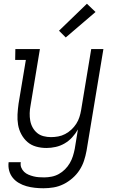

<svg xmlns="http://www.w3.org/2000/svg" viewBox="-20 -782 640 1025"><path d="M212 223Q189 223 166 220.5Q143 218 121.5 212Q100 206 81 195Q62 184 48.5 167.5Q35 151 29 129.5Q23 108 26 84H91Q88 99 93.5 112.5Q99 126 109 135.5Q119 145 132 150.5Q145 156 159 159.5Q173 163 187 164Q201 165 216 165Q235 165 255.5 161Q276 157 294 147Q312 137 327 122Q342 107 352.5 89Q363 71 369 52Q375 33 379 13L396 -91Q383 -68 365 -48.5Q347 -29 324.5 -16Q302 -3 277 2.5Q252 8 228 8Q199 8 172.5 0.5Q146 -7 126.5 -24Q107 -41 94 -65Q81 -89 76.5 -116Q72 -143 73.5 -171Q75 -199 79 -228L118 -462H61L62 -520H193L143 -218Q139 -198 138.5 -177.5Q138 -157 141.5 -137.5Q145 -118 154.5 -101Q164 -84 178.5 -72Q193 -60 212.5 -55Q232 -50 252 -50Q271 -50 290.5 -53.5Q310 -57 328 -66.5Q346 -76 361 -90Q376 -104 387 -121Q398 -138 404 -157Q410 -176 413 -194L467 -520H532L442 23Q437 50 428.5 76Q420 102 404.5 126Q389 150 366.5 169.5Q344 189 318.5 201.5Q293 214 266 218.5Q239 223 212 223ZM331 -582 295 -618 444 -762 490 -718Z"/></svg>

Font: Iosevka HT Light Extended
Style: Italic
Weight: 300
Width: 7
Italic angle: -9°
Monospace: yes
Designer: Belleve Invis
Foundry: Belleve Invis
Version: Version 32.3.0; ttfautohint (v1.8.4)